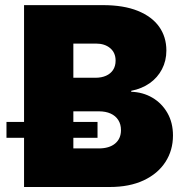

<svg xmlns="http://www.w3.org/2000/svg" viewBox="-20 -748 731 768"><path d="M76.2 0V-727.5H391.6Q474.6 -727.5 531.2 -704.6Q587.9 -681.6 616.7 -640.9Q645.5 -600.1 645.5 -545.9Q645.5 -504.9 627.9 -471.2Q610.4 -437.5 578.9 -415.3Q547.4 -393.1 504.9 -384.8V-380.9Q551.8 -379.4 589.6 -357.2Q627.4 -335 649.7 -296.1Q671.9 -257.3 671.9 -206.1Q671.9 -146.5 641.6 -99.9Q611.3 -53.2 554.7 -26.6Q498 0 418.9 0ZM273.4 -154.3H374.5Q417 -154.3 440.4 -173.8Q463.9 -193.4 463.9 -227.5Q463.9 -251 453.1 -267.8Q442.4 -284.7 422.6 -293.7Q402.8 -302.7 375.5 -302.7H273.4ZM273.4 -437H362.3Q386.2 -437 404.3 -445.1Q422.4 -453.1 432.4 -468.5Q442.4 -483.9 442.4 -505.4Q442.4 -537.1 420.7 -555.4Q398.9 -573.7 363.8 -573.7H273.4ZM5.9 -196.8V-260.3H370.1V-196.8Z"/></svg>

Font: Inter 24pt Black
Style: Regular
Weight: 900
Designer: Rasmus Andersson
Foundry: rsms
Version: Version 4.001;git-66647c0bb